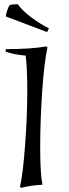

<svg xmlns="http://www.w3.org/2000/svg" viewBox="-20 -887 332 922"><path d="M184 0Q128 3 82 15L76 10Q90 -49 100.5 -190Q111 -331 111 -448.5Q111 -566 103 -620Q45 -625 7 -639L8 -651Q128 -651 202 -664L208 -659Q192 -587 182.5 -447Q173 -307 173 -179Q173 -51 184 0ZM206 -733 8 -808Q8 -817 14 -835.5Q20 -854 26 -862Q41 -867 65 -867Q87 -836 130.5 -803.5Q174 -771 215 -751Z"/></svg>

Font: Almendra
Style: Italic
Weight: 400
Italic angle: -12°
Designer: Ana Sanfelippo
Foundry: Ana Sanfelippo
Version: Version 1.004